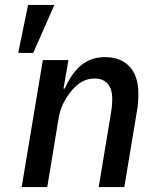

<svg xmlns="http://www.w3.org/2000/svg" viewBox="-20 -760 640 780"><path d="M68 0H172L219 -285C228 -337 259 -378 272 -393C299 -424 326 -441 365 -441C414 -441 436 -407 436 -360C436 -344 435 -326 431 -302L381 0H485L535 -301C542 -337 542 -360 542 -383C542 -470 495 -528 407 -528C327 -528 279 -480 243 -400H238L258 -516H154ZM54 -545H115L201 -740H94Z"/></svg>

Font: IBM Mono Medium
Style: Italic
Weight: 500
Italic angle: -9°
Monospace: yes
Designer: Mike Abbink, Paul van der Laan, Pieter van Rosmalen
Foundry: Bold Monday
Version: Version 2.3